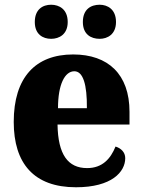

<svg xmlns="http://www.w3.org/2000/svg" viewBox="-20 -781 602 811"><path d="M401 -617C434 -617 470 -636 470 -688C470 -742 434 -761 401 -761C364 -761 330 -742 330 -688C330 -636 364 -617 401 -617ZM196 -617C230 -617 266 -636 266 -688C266 -742 230 -761 196 -761C161 -761 127 -742 127 -688C127 -636 161 -617 196 -617ZM301 10C452 10 509 -55 509 -113C509 -138 491 -155 468 -162C447 -110 412 -71 348 -71C267 -71 225 -128 223 -255H527V-309C527 -467 437 -551 289 -551C130 -551 38 -454 38 -266C38 -91 123 10 301 10ZM347 -324H225C225 -425 254 -480 294 -480C331 -480 348 -424 347 -324Z"/></svg>

Font: Noto Serif Georgian SemiCondensed Black
Style: Regular
Weight: 900
Width: 4
Designer: Monotype Design Team, Akaki Razmadze
Foundry: Google LLC
Version: Version 2.003